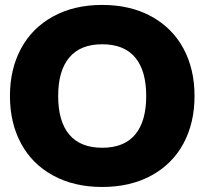

<svg xmlns="http://www.w3.org/2000/svg" viewBox="-20 -742 822 772"><path d="M588.9 -36.4Q504.4 9.8 391.1 9.8Q277.8 9.8 193.4 -36.4Q108.9 -82.5 64.5 -165.3Q20 -248 20 -356Q20 -463.9 64.5 -546.6Q108.9 -629.4 193.4 -675.8Q277.8 -722.2 391.1 -722.2Q504.4 -722.2 588.9 -675.8Q673.3 -629.4 717.8 -546.6Q762.2 -463.9 762.2 -356Q762.2 -248 717.8 -165.3Q673.3 -82.5 588.9 -36.4ZM213.9 -356Q213.9 -253.9 258.5 -200.9Q303.2 -147.9 391.1 -147.9Q479 -147.9 523.4 -200.9Q567.9 -253.9 567.9 -356Q567.9 -458 523.4 -511Q479 -564 391.1 -564Q303.2 -564 258.5 -510.7Q213.9 -457.5 213.9 -356Z"/></svg>

Font: Creato Display Black
Style: Regular
Weight: 900
Version: Version 1.000